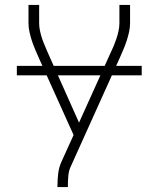

<svg xmlns="http://www.w3.org/2000/svg" viewBox="-20 -550 640 775"><path d="M212 205V198Q212 174 215 149.5Q218 125 228 103L277 -5L135 -320Q128 -336 121 -352.5Q114 -369 108.5 -386Q103 -403 99 -421Q95 -439 95 -457V-530H138V-457Q138 -441 141.5 -425Q145 -409 150 -394Q155 -379 161.5 -364.5Q168 -350 174 -335L299 -55L426 -336Q433 -350 439 -364.5Q445 -379 450 -394Q455 -409 458.5 -425Q462 -441 462 -457V-530H505V-457Q505 -439 501 -421Q497 -403 491.5 -386Q486 -369 479 -352.5Q472 -336 465 -320L267 119Q258 137 256 157.5Q254 178 254 198V205ZM48 -246V-284H552V-246Z"/></svg>

Font: Iosevka Curly XLtEx
Style: Regular
Weight: 200
Width: 7
Monospace: yes
Designer: Belleve Invis
Foundry: Belleve Invis
Version: Version 11.1.0; ttfautohint (v1.8.3)